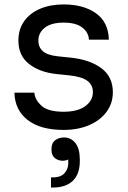

<svg xmlns="http://www.w3.org/2000/svg" viewBox="-20 -570 576 866"><path d="M267 16Q162 16 104.5 -29Q47 -74 45 -152H135Q137 -121 166.5 -93.5Q196 -66 267 -66Q331 -66 365 -91.5Q399 -117 399 -154Q399 -187 374 -205.5Q349 -224 293 -230L235 -236Q159 -244 111 -281.5Q63 -319 63 -387Q63 -438 89 -474.5Q115 -511 161 -530.5Q207 -550 267 -550Q357 -550 413 -510Q469 -470 471 -391H381Q380 -423 351.5 -445.5Q323 -468 267 -468Q211 -468 182 -445Q153 -422 153 -387Q153 -357 173.5 -339Q194 -321 241 -316L299 -310Q385 -301 437 -262.5Q489 -224 489 -154Q489 -104 460.5 -65.5Q432 -27 382 -5.5Q332 16 267 16ZM268 50Q300 50 320 75Q340 100 340 150V156Q340 215 308.5 245.5Q277 276 217 276H210V230H219Q255 230 272 210Q289 190 288 162L287 130H307Q302 140 290.5 147.5Q279 155 262 155Q243 155 227.5 143Q212 131 212 104Q212 75 229 62.5Q246 50 268 50Z"/></svg>

Font: Sora Variable
Style: Regular
Weight: 400
Designer: Jonathan Barnbrook, Julián Moncada
Foundry: Barnbrook Fonts
Version: Version 2.000